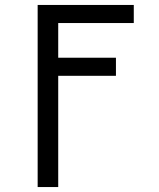

<svg xmlns="http://www.w3.org/2000/svg" viewBox="-20 -540 640 775"><path d="M132 215V-520H520V-447H215V-307H448V-234H215V215Z"/></svg>

Font: R Plex Mono
Style: Regular
Weight: 400
Monospace: yes
Designer: Belleve Invis
Foundry: Belleve Invis
Version: Version 31.8.0